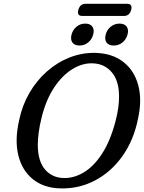

<svg xmlns="http://www.w3.org/2000/svg" viewBox="-20 -996 773 1029"><path d="M494 -712.5Q582.5 -709.5 640.8 -664.2Q699 -619 720.5 -540.8Q742 -462.5 720 -361Q697 -245 636.5 -159.8Q576 -74.5 489.2 -28.8Q402.5 17 300.5 13.5Q214 11 156.2 -35.5Q98.5 -82 78.2 -163.5Q58 -245 83 -353.5Q99 -431 137.2 -497.2Q175.5 -563.5 230.8 -612.5Q286 -661.5 353.2 -688Q420.5 -714.5 494 -712.5ZM318 -42Q373.5 -39.5 427.5 -71.2Q481.5 -103 526 -170.8Q570.5 -238.5 598.5 -344Q609 -384 613.8 -418.2Q618.5 -452.5 618 -481.5Q617.5 -563.5 579.2 -608.5Q541 -653.5 479.5 -656.5Q424 -659.5 369.5 -626.5Q315 -593.5 271.2 -528.5Q227.5 -463.5 204 -370Q192.5 -325 187.5 -286.8Q182.5 -248.5 182.5 -217.5Q183.5 -132 220.8 -88.2Q258 -44.5 318 -42ZM406 -752Q379.5 -752 368 -768.2Q356.5 -784.5 363.5 -811Q370.5 -837 390.5 -853.2Q410.5 -869.5 437 -869.5Q463.5 -869.5 475 -853.2Q486.5 -837 479.5 -811Q472.5 -785 452.5 -768.5Q432.5 -752 406 -752ZM589.5 -752Q562.5 -752 551 -768.2Q539.5 -784.5 546.5 -811Q553.5 -837 573.8 -853.2Q594 -869.5 620.5 -869.5Q647.5 -869.5 659 -853.2Q670.5 -837 663.5 -811Q656.5 -785 636.5 -768.5Q616.5 -752 589.5 -752ZM400 -943Q408.5 -975.5 438.5 -975.5H661.5Q691.5 -975.5 683 -943Q674 -910.5 644.5 -910.5H421Q391 -910.5 400 -943Z"/></svg>

Font: Fraunces 72pt SuperSoft
Style: Italic
Weight: 400
Italic angle: -16°
Version: Version 1.000;[b76b70a41]